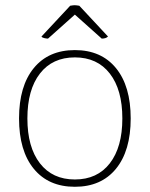

<svg xmlns="http://www.w3.org/2000/svg" viewBox="-20 -704 574 736"><path d="M53 -250Q53 -374 109.5 -443Q166 -512 267 -512Q368 -512 424.5 -443Q481 -374 481 -250Q481 -126 424.5 -57Q368 12 267 12Q166 12 109.5 -57Q53 -126 53 -250ZM449 -250Q449 -360 401 -422Q353 -484 267 -484Q181 -484 133 -422Q85 -360 85 -250Q85 -140 133 -78Q181 -16 267 -16Q353 -16 401 -78Q449 -140 449 -250ZM139 -564 249 -682Q261 -684 266 -684Q272 -684 284 -682L394 -564Q386 -556 370 -556L267 -648L164 -556Q158 -556 149.5 -558Q141 -560 139 -564Z"/></svg>

Font: Arima Madurai Thin
Style: Regular
Weight: 250
Designer: Joana Correia and Natanael Gama
Foundry: NDISCOVER
Version: Version 1.020; ttfautohint (v1.5) -l 7 -r 28 -G 50 -x 13 -D 